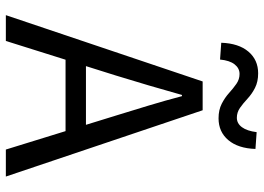

<svg xmlns="http://www.w3.org/2000/svg" viewBox="-140 -740 881 640"><g transform="rotate(90 300.0 -420.5)"><path d="M31 0 252 -656H348L569 0H479L366 -366Q349 -421 332.5 -475.5Q316 -530 301 -587H297Q281 -530 265 -475.5Q249 -421 232 -366L117 0ZM148 -199V-267H449V-199ZM375 -709Q347 -709 326.5 -719.5Q306 -730 290.5 -744Q275 -758 260 -768.5Q245 -779 227 -779Q208 -779 195 -762.5Q182 -746 179 -714L123 -718Q125 -776 152.5 -808.5Q180 -841 225 -841Q253 -841 273.5 -830.5Q294 -820 309.5 -805.5Q325 -791 340 -780.5Q355 -770 373 -770Q392 -770 404.5 -787Q417 -804 421 -836L477 -832Q475 -774 447.5 -741.5Q420 -709 375 -709Z"/></g></svg>

Font: Source Code Variable
Style: Regular
Weight: 400
Monospace: yes
Designer: Paul D. Hunt, Teo Tuominen
Foundry: Adobe Systems Incorporated
Version: Version 1.010;hotconv 1.0.106;makeotfexe 2.5.65593